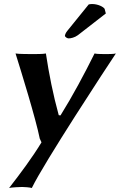

<svg xmlns="http://www.w3.org/2000/svg" viewBox="-20 -698 596 955"><path d="M421.3 -676 315.2 -545C307.6 -536 304 -527 303 -521C301.9 -515 313.5 -507 321.5 -507C331.5 -507 351.2 -511 367.3 -523L506.4 -631L500.4 -654C494.2 -664 467.7 -678 437.7 -678C432.7 -678 424.5 -677 421.3 -676ZM57.3 -432C85.8 -341.1 157.5 -109.2 177.8 -8.5L186.4 10C141.2 84.7 83.8 161.7 25.3 237C35.9 234 80.2 232 90.2 232C100.2 232 128.9 234 138.3 237C198.4 112 511.5 -365 556.3 -432C545.8 -429 516.8 -429 506.8 -429C496.8 -429 459.8 -429 450.3 -432C400.7 -331.9 340.9 -220 281 -124L272.2 -125C243.9 -227.6 223.7 -329.7 208.3 -432C194.8 -429 158.8 -429 144.8 -429C131.8 -429 70.8 -429 57.3 -432Z"/></svg>

Font: Linux Biolinum O 
Style: Bold Italic
Weight: 700
Designer: Philipp H. Poll
Foundry: Philipp H. Poll
Version: Version 1.3.2